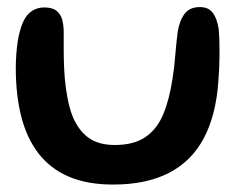

<svg xmlns="http://www.w3.org/2000/svg" viewBox="-20 -476 678 529"><path d="M291.5 32.5Q219.5 32.5 168.5 10.2Q117.5 -12 85.5 -54Q53.5 -96 38.5 -155.2Q23.5 -214.5 23.5 -288.5Q23.5 -306.5 24.8 -324.8Q26 -343 28.5 -360Q31 -377 35 -390.5Q44 -425 61 -440.2Q78 -455.5 102 -455.5Q124.5 -455.5 136 -446Q147.5 -436.5 151.2 -422.2Q155 -408 155.5 -394Q155.5 -384 155.5 -371Q155.5 -358 155.5 -344Q155.5 -330 155.8 -316.8Q156 -303.5 156.5 -292.5Q159 -228.5 172 -179.8Q185 -131 214.8 -103.8Q244.5 -76.5 296 -76.5Q348.5 -76.5 380.5 -98.2Q412.5 -120 429.8 -161.2Q447 -202.5 455.5 -260.5Q458 -275.5 459.8 -291.2Q461.5 -307 462.8 -323Q464 -339 465.8 -355.2Q467.5 -371.5 469.5 -388Q475 -420.5 489 -438.5Q503 -456.5 530.5 -456.5Q554.5 -456.5 566.2 -440.8Q578 -425 582.5 -396.5Q584 -378 584.5 -359.8Q585 -341.5 584.8 -323Q584.5 -304.5 583.8 -286.5Q583 -268.5 581.5 -250.5Q575 -158.5 541.5 -95.2Q508 -32 445.8 0.2Q383.5 32.5 291.5 32.5Z"/></svg>

Font: Gluten
Style: Regular
Weight: 400
Designer: Tyler Finck
Foundry: Etcetera Type Company
Version: Version 1.300